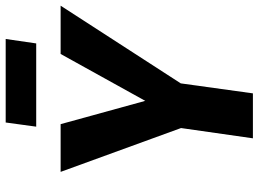

<svg xmlns="http://www.w3.org/2000/svg" viewBox="-140 -792 931 692"><g transform="rotate(-90 326.0 -445.5)"><path d="M516 -781 532 -891H231L216 -781ZM652 -693H478L309 -388L225 -693H53L211 -259L174 0H336L372 -260Z"/></g></svg>

Font: Fira Sans
Style: Bold Italic
Weight: 700
Italic angle: -8°
Designer: bBox Type GmbH & Carrois Corporate GbR & Edenspiekermann AG
Foundry: bBox Type GmbH & Carrois Corporate GbR & Edenspiekermann AG
Version: Version 4.301;PS 004.301;hotconv 1.0.88;makeotf.lib2.5.64775